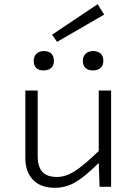

<svg xmlns="http://www.w3.org/2000/svg" viewBox="-20 -893 654 918"><path d="M229 -727.1 446.8 -873 478 -823.2 252.9 -692.9ZM188 -556.2Q165.5 -556.2 153.3 -567.9Q141.1 -579.6 141.1 -602.1Q141.1 -623 154.3 -636Q167.5 -648.9 189 -648.9Q212.9 -648.9 225.3 -636.7Q237.8 -624.5 237.8 -602.1Q237.8 -580.1 224.6 -568.1Q211.4 -556.2 188 -556.2ZM423.8 -556.2Q401.4 -556.2 388.7 -568.1Q376 -580.1 376 -602.1Q376 -623 389.4 -636Q402.8 -648.9 424.8 -648.9Q448.7 -648.9 461.4 -636.7Q474.1 -624.5 474.1 -602.1Q474.1 -580.1 460.7 -568.1Q447.3 -556.2 423.8 -556.2ZM511.2 0H456.1L452.1 -113.8Q384.3 -46.9 339.1 -21Q293.9 4.9 243.2 4.9Q173.8 4.9 137.5 -33.7Q101.1 -72.3 101.1 -137.2V-460H160.2V-147Q160.2 -96.2 182.4 -71.5Q204.6 -46.9 252.9 -46.9Q292.5 -46.9 334.2 -72.5Q376 -98.1 452.1 -170.9V-460H511.2Z"/></svg>

Font: IntelOne Mono Light
Style: Regular
Weight: 300
Designer: Fred Shallcrass
Foundry: Frere-Jones Type LLC
Version: Version 1.200;hotconv 1.1.0;makeotfexe 2.6.0;FJTRelease1.2